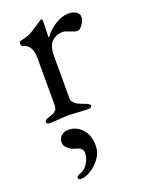

<svg xmlns="http://www.w3.org/2000/svg" viewBox="-136 -491 606 828"><g transform="rotate(-20 167.0 -77.5)"><path d="M130 -2 49 3Q29 3 29 -7Q29 -16 47 -22Q65 -28 71 -30.5Q77 -33 84 -41Q90 -49 90 -62V-277Q90 -340 49 -349Q41 -351 41 -362Q41 -373 48 -374Q85 -381 104 -394Q121 -405 132.5 -412Q144 -419 149 -423Q160 -429 160 -430H163Q166 -430 167 -423Q167 -410 167 -397Q167 -384 166 -371Q166 -365 165.5 -360Q165 -355 165 -352Q165 -349 165.5 -347.5Q166 -346 166 -346Q166 -346 171 -351Q185 -369 189 -371Q236 -414 281 -414Q302 -414 315.5 -405Q329 -396 329 -381Q329 -366 316.5 -348Q304 -330 293 -330Q282 -330 261 -339Q240 -348 230 -348Q201 -348 180.5 -329Q160 -310 160 -264V-67Q161 -41 214 -24Q237 -16 237 -7Q237 3 217 3ZM89 275Q76 275 76 266Q76 257 97 250Q117 242 130 220Q143 198 143 175Q143 152 113 145Q94 141 78.5 128Q63 115 63 98Q63 81 75.5 69Q88 57 109 57Q145 57 171 85Q197 113 197 161Q197 193 178 219Q159 245 134 260Q109 275 89 275Z"/></g></svg>

Font: Benne
Style: Regular
Weight: 400
Designer: John-Daniel Harrington
Version: Version 1.001